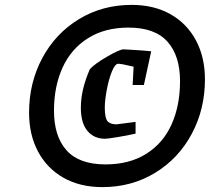

<svg xmlns="http://www.w3.org/2000/svg" viewBox="-20 -824 875 786"><path d="M99 -363Q99 -485 153 -586Q207 -687 303 -745.5Q399 -804 519 -804Q610 -804 677.5 -766Q745 -728 782 -659Q819 -590 819 -499Q819 -377 765 -276Q711 -175 615 -116.5Q519 -58 399 -58Q308 -58 240.5 -96Q173 -134 136 -203Q99 -272 99 -363ZM717 -492Q717 -596 665.5 -653.5Q614 -711 506 -711Q409 -711 340 -667.5Q271 -624 236 -547Q201 -470 201 -371Q201 -266 252.5 -208.5Q304 -151 412 -151Q510 -151 579 -194.5Q648 -238 682.5 -315Q717 -392 717 -492ZM311 -383Q311 -457 348 -541Q368 -563 419 -592.5Q470 -622 486 -622Q505 -621 538 -619Q571 -617 599 -614L569 -476H523L527 -551Q477 -563 464 -563Q451 -563 438 -531Q425 -499 417 -455.5Q409 -412 409 -384Q409 -341 420 -328Q431 -315 457 -315L535 -325V-277Q500 -269 460 -262.5Q420 -256 410 -256Q365 -256 338 -288Q311 -320 311 -383Z"/></svg>

Font: Grenze ExtraBold
Style: Italic
Weight: 800
Italic angle: -10°
Designer: Renata Polastri
Foundry: Omnibus-Type
Version: Version 1.002; ttfautohint (v1.8)